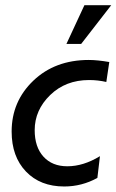

<svg xmlns="http://www.w3.org/2000/svg" viewBox="-20 -689 439 724"><path d="M356.9 -100.1 347.2 -18.1Q288.6 14.2 222.2 14.2Q131.8 14.2 77.9 -42.2Q23.9 -98.6 23.9 -192.9Q23.9 -306.6 105.7 -384.8Q187.5 -462.9 314.9 -462.9Q347.2 -462.9 392.1 -455.1L380.9 -379.9Q349.1 -387.2 315.9 -387.2Q227.5 -387.2 169.2 -330.6Q110.8 -273.9 110.8 -198.2Q110.8 -134.8 143.8 -98.4Q176.8 -62 233.9 -62Q294.4 -62 356.9 -100.1ZM298.3 -669.4H399.4L286.1 -523.4H230.5Z"/></svg>

Font: Myanmar Pyu Pro
Style: Regular
Weight: 400
Designer: Khon Soe Zaw Thu
Foundry: PaOh Unicode
Version: Version 2.00 April 29, 2017